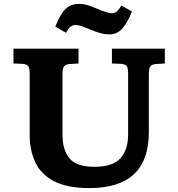

<svg xmlns="http://www.w3.org/2000/svg" viewBox="-20 -949 911 983"><path d="M438 14Q324 14 257 -21Q190 -56 161 -117.5Q132 -179 132 -259V-573Q132 -599 125 -609.5Q118 -620 96 -622L49 -624V-700H382V-624L333 -621Q315 -619 307.5 -608.5Q300 -598 300 -570V-259Q300 -182 335.5 -138.5Q371 -95 464 -95Q557 -95 596.5 -138.5Q636 -182 636 -261V-573Q636 -599 629.5 -609.5Q623 -620 600 -622L553 -624V-700H824V-624L775 -621Q757 -619 749.5 -608.5Q742 -598 742 -570V-272Q742 14 438 14ZM542 -773Q516 -773 493.5 -779.5Q471 -786 447 -796Q418 -808 399.5 -814.5Q381 -821 367 -821Q352 -821 341 -812Q330 -803 318 -781L263 -813Q291 -881 317.5 -905Q344 -929 383 -929Q408 -929 430.5 -922Q453 -915 478 -904Q503 -893 522.5 -887Q542 -881 555 -881Q580 -881 601 -921L656 -890Q628 -824 602 -798.5Q576 -773 542 -773Z"/></svg>

Font: Literata 7pt
Style: Bold
Weight: 700
Designer: Latin by Veronika Burian and Jose Scaglione. Greek by Irene Vlachou. Cyrillic by Vera Evstafieva.
Foundry: TypeTogether
Version: Version 3.002